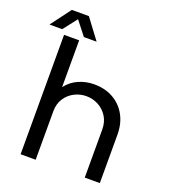

<svg xmlns="http://www.w3.org/2000/svg" viewBox="-182 -991 969 1103"><g transform="rotate(20 302.0 -440.0)"><path d="M73 0V-730H165.2V-444Q196 -484 240.6 -503.2Q285.2 -522.4 333.2 -522.4Q400.8 -522.4 451.1 -493.8Q501.4 -465.2 529.4 -414.2Q557.4 -363.2 557.4 -295.4V0H465.2V-293.8Q465.2 -339.6 444 -373.1Q422.8 -406.6 388.5 -424.8Q354.2 -443 314.8 -443Q276.4 -443 242.1 -425.3Q207.8 -407.6 186.5 -374.7Q165.2 -341.8 165.2 -296.2V0ZM-26 -757 66 -880H170.2L262.2 -757H184.4L117.8 -841.8L51.8 -757Z"/></g></svg>

Font: MuseoModerno Thin
Style: Regular
Weight: 100
Designer: Pablo Cosgaya, Héctor Gatti, Marcela Romero, and the Authors of The MuseoModerno Project.
Foundry: Omnibus-Type Team
Version: Version 1.003